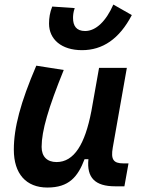

<svg xmlns="http://www.w3.org/2000/svg" viewBox="-20 -817 626 847"><path d="M189 10.3C284.2 10.3 323.2 -36.6 353 -114.7H370.1C361.8 -33.2 399.4 4.9 487.8 4.9H528.8L546.9 -96.2H524.4C480 -96.2 468.3 -113.8 477.5 -166L539.6 -517.6H417L382.8 -325.2V-325.7C355 -181.2 307.1 -102.1 229.5 -102.1C187.5 -102.1 163.6 -126.5 163.6 -168.9C163.6 -239.7 193.4 -341.3 261.2 -508.3L140.1 -527.3C70.3 -364.3 41 -253.4 41 -156.7C41 -50.8 94.7 10.3 189 10.3ZM341.8 -595.7C432.1 -595.7 506.3 -644.5 561.5 -750.5L480 -796.9C447.8 -723.6 403.3 -680.2 355.5 -680.2C316.4 -680.2 302.2 -703.6 302.2 -737.8C302.2 -748.5 303.2 -763.2 309.6 -781.2L210.4 -788.1C200.2 -762.7 196.3 -738.3 196.3 -712.9C196.3 -643.6 251 -595.7 341.8 -595.7Z"/></svg>

Font: Cascadia Code SemiBold
Style: Italic
Weight: 600
Italic angle: -10°
Monospace: yes
Designer: Aaron Bell
Foundry: Saja Typeworks
Version: Version 2404.023